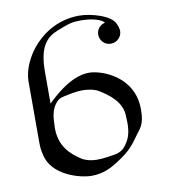

<svg xmlns="http://www.w3.org/2000/svg" viewBox="-75 -707 681 772"><g transform="rotate(-10 265.5 -321.5)"><path d="M53.2 -418V-170.9C53.2 -153.8 54.2 -136.2 59.1 -119.1C76.2 -29.8 191.9 0 237.8 0C286.1 0 319.8 -19 344.2 -34.2C380.9 -58.1 407.2 -77.1 434.1 -116.2C460.9 -154.8 479 -162.1 479 -229C479 -366.2 347.2 -410.2 298.8 -410.2C265.1 -410.2 210 -397.9 125 -314.9V-444.8C125 -546.9 157.2 -581.1 206.1 -600.1C254.9 -619.1 267.1 -623 301.8 -623C354 -623 387.2 -609.9 397 -597.2C377 -592.8 361.8 -576.2 361.8 -554.2C361.8 -529.8 380.9 -509.8 405.8 -509.8C431.2 -509.8 451.2 -529.8 451.2 -554.2C451.2 -562 446.8 -578.1 442.9 -584C428.2 -621.1 345.2 -643.1 299.8 -643.1C146 -643.1 53.2 -506.8 53.2 -418ZM261.2 -345.2C276.9 -345.2 308.1 -341.8 326.2 -330.1C365.2 -306.2 415 -270 415 -210.9C415 -202.1 416 -191.9 416 -185.1C416 -145 408.2 -116.2 382.8 -87.9C377 -80.1 362.8 -73.2 352.1 -69.8C325.2 -64.9 296.9 -60.1 271 -60.1C250 -60.1 228 -64 209 -75.2C166 -103 125 -140.1 125 -214.8C126 -261.2 128.9 -292 152.8 -317.9C160.2 -327.1 171.9 -332 184.1 -334C210 -339.8 235.8 -345.2 261.2 -345.2Z"/></g></svg>

Font: Pierce
Style: Roman
Weight: 500
Version: Version 0.2.0